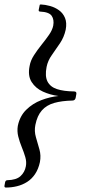

<svg xmlns="http://www.w3.org/2000/svg" viewBox="-35 -727 456 862"><path d="M148 -707Q168 -706.2 190.1 -700Q212.2 -693.8 230.1 -680.8Q248 -667.8 256.9 -646.4Q265.8 -625 260 -593.8Q252.8 -560.5 234.4 -533Q216 -505.5 197.9 -480.1Q179.8 -454.8 174.2 -426.8Q166 -385.2 178.2 -361.1Q190.5 -337 220.6 -327Q250.8 -317 297.5 -316.5Q310.5 -316.5 307.5 -303.5L304.8 -288.5Q302.5 -275.5 289.5 -275.5Q242.8 -274.5 208.5 -264.9Q174.2 -255.2 153.1 -231.5Q132 -207.8 123.8 -166.2Q118.2 -138.5 126.2 -111.1Q134.2 -83.8 142 -56.2Q149.8 -28.8 144.2 0.8Q137.5 32 122.6 54.2Q107.8 76.5 86.6 89.9Q65.5 103.2 41.1 109.1Q16.8 115 -8.2 115Q-16 115 -15 107.2L-12 91Q-10 82.2 -2 82Q38.2 81.2 57.2 63.6Q76.2 46 81 20Q85 0 78.5 -22Q72 -44 62.5 -67Q53 -90 47 -114Q41 -138 45 -162Q54 -206 82.8 -234.2Q111.5 -262.5 150.4 -277.4Q189.2 -292.2 227.5 -296Q190.8 -300.8 157.9 -315.6Q125 -330.5 107 -358.8Q89 -387 98 -431Q102 -455 117.5 -479Q133 -503 151.5 -526Q170 -549 185 -570.5Q200 -592 204 -612Q208.8 -639 196.9 -656.1Q185 -673.2 145 -675Q137 -675.2 139 -684L143 -703Q143 -707 148 -707Z"/></svg>

Font: Young Serif Light
Style: Italic
Weight: 300
Italic angle: -10.979°
Designer: Bastien Sozeau
Foundry: NBR — Bastien Sozeau
Version: Version 5.001